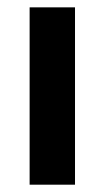

<svg xmlns="http://www.w3.org/2000/svg" viewBox="-20 -505 286 525"><path d="M185.1 -484.9V0H61V-484.9Z"/></svg>

Font: Carlito
Style: Bold
Weight: 700
Designer: Lukasz Dziedzic
Foundry: tyPoland Lukasz Dziedzic
Version: Version 1.104